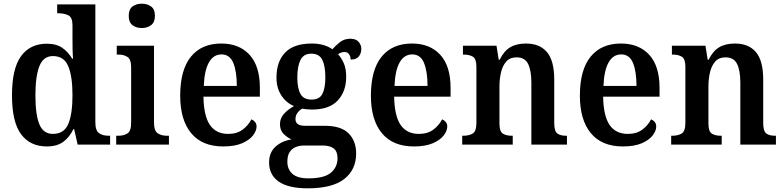

<svg xmlns="http://www.w3.org/2000/svg" viewBox="-20 -784 4251 1041"><path d="M234 10Q143 10 94 -56.5Q45 -123 45 -267Q45 -412 94 -479.5Q143 -547 234 -547Q286 -547 318.5 -524Q351 -501 371 -466H376Q374 -489 373.5 -519Q373 -549 373 -576V-647Q373 -690 350.5 -701Q328 -712 297 -712H290V-760H497V-121Q497 -76 517 -62Q537 -48 569 -48H577V0H401L382 -84H378Q357 -40 323 -15Q289 10 234 10ZM267 -58Q327 -58 350 -111.5Q373 -165 373 -268Q373 -370 350 -425Q327 -480 267 -480Q215 -480 193.5 -425Q172 -370 172 -267Q172 -162 193.5 -110Q215 -58 267 -58Z M749 -632Q719 -632 698.5 -647.5Q678 -663 678 -698Q678 -734 698.5 -749Q719 -764 749 -764Q778 -764 799 -749Q820 -734 820 -698Q820 -663 799 -647.5Q778 -632 749 -632ZM610 0V-48H622Q652 -48 671.5 -61Q691 -74 691 -118V-420Q691 -462 671.5 -475Q652 -488 623 -488H613V-536H815V-120Q815 -75 835 -61.5Q855 -48 885 -48H896V0Z M1190 10Q1076 10 1016.5 -62Q957 -134 957 -265Q957 -405 1015 -476.5Q1073 -548 1180 -548Q1277 -548 1333 -487Q1389 -426 1389 -307V-260H1083Q1085 -154 1118.5 -106Q1152 -58 1217 -58Q1265 -58 1296 -81.5Q1327 -105 1343 -137Q1354 -133 1362.5 -123Q1371 -113 1371 -98Q1371 -75 1352 -50Q1333 -25 1293 -7.5Q1253 10 1190 10ZM1264 -318Q1264 -396 1245 -442.5Q1226 -489 1181 -489Q1137 -489 1112.5 -445Q1088 -401 1085 -318Z M1649 237Q1543 237 1491 200.5Q1439 164 1439 97Q1439 42 1474.5 10.5Q1510 -21 1561 -28Q1538 -38 1518 -57.5Q1498 -77 1498 -111Q1498 -142 1518.5 -165.5Q1539 -189 1574 -209Q1532 -226 1505.5 -266.5Q1479 -307 1479 -363Q1479 -450 1526 -499Q1573 -548 1671 -548Q1706 -548 1734.5 -539.5Q1763 -531 1782 -517Q1799 -536 1822.5 -555Q1846 -574 1880 -574Q1909 -574 1924 -557.5Q1939 -541 1939 -518Q1939 -496 1926 -478.5Q1913 -461 1881 -461Q1881 -479 1872 -490.5Q1863 -502 1849 -502Q1837 -502 1828.5 -498.5Q1820 -495 1813 -490Q1832 -469 1844.5 -440Q1857 -411 1857 -367Q1857 -289 1811.5 -239.5Q1766 -190 1671 -190Q1660 -190 1643.5 -191.5Q1627 -193 1619 -195Q1605 -188 1593.5 -173Q1582 -158 1582 -138Q1582 -102 1634 -102H1740Q1830 -102 1870.5 -60.5Q1911 -19 1911 48Q1911 136 1846.5 186.5Q1782 237 1649 237ZM1669 -244Q1712 -244 1728 -275Q1744 -306 1744 -365Q1744 -426 1727.5 -459.5Q1711 -493 1668 -493Q1626 -493 1609 -458.5Q1592 -424 1592 -364Q1592 -306 1609 -275Q1626 -244 1669 -244ZM1651 183Q1738 183 1774 152.5Q1810 122 1810 74Q1810 37 1789.5 21Q1769 5 1729 5H1627Q1606 5 1585.5 12.5Q1565 20 1551.5 39Q1538 58 1538 93Q1538 134 1565.5 158.5Q1593 183 1651 183Z M2224 10Q2110 10 2050.5 -62Q1991 -134 1991 -265Q1991 -405 2049 -476.5Q2107 -548 2214 -548Q2311 -548 2367 -487Q2423 -426 2423 -307V-260H2117Q2119 -154 2152.5 -106Q2186 -58 2251 -58Q2299 -58 2330 -81.5Q2361 -105 2377 -137Q2388 -133 2396.5 -123Q2405 -113 2405 -98Q2405 -75 2386 -50Q2367 -25 2327 -7.5Q2287 10 2224 10ZM2298 -318Q2298 -396 2279 -442.5Q2260 -489 2215 -489Q2171 -489 2146.5 -445Q2122 -401 2119 -318Z M2486 0V-48H2492Q2523 -48 2543 -60Q2563 -72 2563 -118V-422Q2563 -465 2544 -476.5Q2525 -488 2495 -488H2490V-536H2672L2684 -460H2689Q2712 -507 2746 -527.5Q2780 -548 2832 -548Q2906 -548 2945.5 -501.5Q2985 -455 2985 -353V-119Q2985 -73 3001.5 -60.5Q3018 -48 3049 -48H3054V0H2861V-336Q2861 -401 2843.5 -437Q2826 -473 2781 -473Q2745 -473 2725 -450.5Q2705 -428 2696.5 -392Q2688 -356 2688 -314V-114Q2688 -71 2706.5 -59.5Q2725 -48 2755 -48H2760V0Z M3357 10Q3243 10 3183.5 -62Q3124 -134 3124 -265Q3124 -405 3182 -476.5Q3240 -548 3347 -548Q3444 -548 3500 -487Q3556 -426 3556 -307V-260H3250Q3252 -154 3285.5 -106Q3319 -58 3384 -58Q3432 -58 3463 -81.5Q3494 -105 3510 -137Q3521 -133 3529.5 -123Q3538 -113 3538 -98Q3538 -75 3519 -50Q3500 -25 3460 -7.5Q3420 10 3357 10ZM3431 -318Q3431 -396 3412 -442.5Q3393 -489 3348 -489Q3304 -489 3279.5 -445Q3255 -401 3252 -318Z M3619 0V-48H3625Q3656 -48 3676 -60Q3696 -72 3696 -118V-422Q3696 -465 3677 -476.5Q3658 -488 3628 -488H3623V-536H3805L3817 -460H3822Q3845 -507 3879 -527.5Q3913 -548 3965 -548Q4039 -548 4078.5 -501.5Q4118 -455 4118 -353V-119Q4118 -73 4134.5 -60.5Q4151 -48 4182 -48H4187V0H3994V-336Q3994 -401 3976.5 -437Q3959 -473 3914 -473Q3878 -473 3858 -450.5Q3838 -428 3829.5 -392Q3821 -356 3821 -314V-114Q3821 -71 3839.5 -59.5Q3858 -48 3888 -48H3893V0Z"/></svg>

Font: Noto Serif Hebrew SemiCondensed SemiBold
Style: Regular
Weight: 600
Width: 4
Designer: Monotype Design Team
Foundry: Monotype Imaging Inc.
Version: Version 2.004; ttfautohint (v1.8.4.7-5d5b)